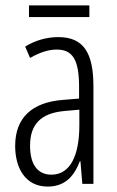

<svg xmlns="http://www.w3.org/2000/svg" viewBox="-20 -679 431 709"><path d="M310 -659H87V-616H310ZM195 -542C153 -542 110 -530 73 -507L91 -465C129 -487 162 -496 189 -496C248 -496 272 -459 272 -358V-315L211 -310C99 -301 36 -245 36 -140C36 -61 72 10 156 10C222 10 255 -31 275 -84H277L284 0H325V-360C325 -485 288 -542 195 -542ZM217 -269 273 -274V-216C273 -106 240 -34 170 -34C120 -34 91 -70 91 -141C91 -220 131 -261 217 -269Z"/></svg>

Font: Noto Sans Devanagari ExtraCondensed Light
Style: Regular
Weight: 300
Width: 2
Designer: Jelle Bosma - Monotype Design Team
Foundry: Monotype Imaging Inc.
Version: Version 2.004